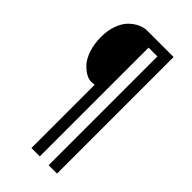

<svg xmlns="http://www.w3.org/2000/svg" viewBox="-252 -767 955 955"><g transform="rotate(45 225.0 -290.0)"><path d="M302.5 120V-645H240.5V120H181.5V-324.5L158 -323Q141 -323 121.2 -334Q101.5 -345 81.8 -366.5Q62 -388 48.8 -427.2Q35.5 -466.5 35.5 -515.5Q35.5 -561.5 49 -598.5Q62.5 -635.5 84 -656.8Q105.5 -678 129.5 -689Q153.5 -700 177 -700H361.5V120Z"/></g></svg>

Font: League Mono Condensed Light
Style: Regular
Weight: 300
Width: 1
Designer: Tyler Finck
Foundry: The League of Moveable Type / Tyler Finck
Version: Version 2.210